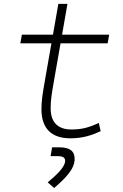

<svg xmlns="http://www.w3.org/2000/svg" viewBox="-20 -694 626 977"><path d="M338.4 9.8C401.9 9.8 448.7 -6.3 492.2 -26.4L482.9 -68.4C428.2 -43.5 395 -35.2 342.8 -35.2C273.9 -35.2 237.8 -72.3 237.8 -143.1C237.8 -184.6 242.7 -214.8 255.4 -287.1L288.1 -473.6H527.8L535.6 -517.6H295.9L323.2 -674.3H276.9L249.5 -517.6H91.3L83.5 -473.6H241.7L209 -287.1C196.3 -214.4 190.9 -181.6 190.9 -138.2C190.9 -41 241.2 9.8 338.4 9.8ZM255.4 262.7C312 213.9 359.9 167 359.9 114.7C359.9 74.2 334.5 55.7 281.7 55.7H245.1L237.3 100.6H273.9C299.8 100.6 311.5 107.9 311.5 124.5C311.5 156.2 265.1 198.7 222.7 233.9Z"/></svg>

Font: Cascadia Code PL ExtraLight
Style: Italic
Weight: 200
Italic angle: -10°
Monospace: yes
Designer: Aaron Bell
Foundry: Saja Typeworks
Version: Version 2404.023